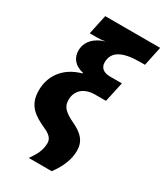

<svg xmlns="http://www.w3.org/2000/svg" viewBox="-233 -852 984 1147"><g transform="rotate(30 259.0 -279.0)"><path d="M167 202H325C356 162 388 104 394 45C401 -21 382 -70 296 -111C220 -147 199 -172 199 -218C199 -275 237 -324 323 -324H396L426 -462H344C300 -462 274 -482 274 -520C274 -593 335 -627 455 -627H490L518 -760H139L110 -625H156C172 -625 191 -626 217 -630C147 -611 103 -563 103 -503C103 -458 127 -415 194 -400L193 -396C70 -362 17 -273 17 -178C17 -73 79 -36 157 0C215 25 223 52 219 83C217 118 202 153 167 202Z"/></g></svg>

Font: Noto Sans Condensed Black
Style: Italic
Weight: 900
Width: 3
Italic angle: -12°
Designer: Monotype Design Team
Foundry: Monotype Imaging Inc.
Version: Version 2.013